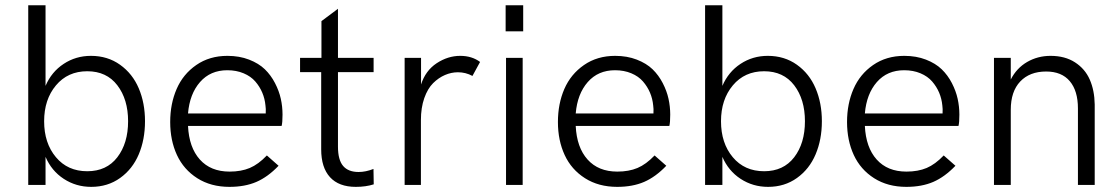

<svg xmlns="http://www.w3.org/2000/svg" viewBox="-20 -710 4297 737"><path d="M330.1 7.3Q272 7.3 224.9 -23.4Q177.7 -54.2 154.8 -107.9V0H88.4V-689.9H154.8V-380.4Q177.7 -434.1 224.4 -464.8Q271 -495.6 329.1 -495.6Q393.1 -495.6 440.9 -461.4Q488.8 -427.2 512.7 -370.8Q536.6 -314.5 536.6 -244.6Q536.6 -174.3 512.7 -117.7Q488.8 -61 441.2 -26.9Q393.6 7.3 330.1 7.3ZM314.9 -52.7Q389.2 -52.7 430.4 -106.4Q471.7 -160.2 471.7 -244.6Q471.7 -328.6 430.4 -382.6Q389.2 -436.5 314.9 -436.5Q240.2 -436.5 194.8 -382.3Q149.4 -328.1 149.4 -244.6Q149.4 -160.6 194.6 -106.7Q239.7 -52.7 314.9 -52.7Z M860.8 7.3Q789.6 7.3 737.3 -25.9Q685.1 -59.1 659.2 -115Q633.3 -170.9 633.3 -241.7Q633.3 -311.5 658 -368.4Q682.6 -425.3 733.4 -460.4Q784.2 -495.6 853 -495.6Q898.9 -495.6 936 -481.2Q973.1 -466.8 996.6 -444.1Q1020 -421.4 1035.6 -391.1Q1051.3 -360.8 1057.9 -330.8Q1064.5 -300.8 1064.5 -270Q1064.5 -239.3 1061 -226.6H701.7Q705.6 -144 747.1 -97.7Q788.6 -51.3 861.3 -51.3Q905.8 -51.3 938.7 -65.2Q971.7 -79.1 1004.4 -113.3L1049.3 -73.7Q1008.3 -30.8 964.1 -11.7Q919.9 7.3 860.8 7.3ZM701.7 -274.4H1000Q1001 -293 999 -305.2Q996.6 -331.1 986.8 -354.2Q977.1 -377.4 960 -397.2Q942.9 -417 915 -428.7Q887.2 -440.4 852.5 -440.4Q787.6 -440.4 747.8 -395Q708 -349.6 701.7 -274.4Z M1345.7 7.3Q1280.8 7.3 1246.8 -29.8Q1212.9 -66.9 1212.9 -136.7V-433.1H1131.8V-487.8H1213.9V-628.9L1277.3 -676.3V-487.8H1414.1V-433.1H1277.3V-147Q1277.3 -96.2 1297.1 -73Q1316.9 -49.8 1356.4 -49.8Q1383.8 -49.8 1413.6 -61.5L1414.6 -2.4Q1384.3 7.3 1345.7 7.3Z M1533.2 0V-487.8H1596.2V-385.7Q1613.3 -439 1656.2 -467.3Q1699.2 -495.6 1746.6 -495.6Q1791.5 -495.6 1822.8 -472.2L1793.5 -418.5Q1767.6 -432.6 1737.8 -432.6Q1712.4 -432.6 1688 -422.1Q1663.6 -411.6 1642.6 -390.9Q1621.6 -370.1 1608.6 -333.3Q1595.7 -296.4 1595.7 -249V0Z M1920.9 -589.8V-689.9H1988.3V-589.8ZM1922.4 0V-487.8H1986.3V0Z M2349.1 7.3Q2277.8 7.3 2225.6 -25.9Q2173.3 -59.1 2147.5 -115Q2121.6 -170.9 2121.6 -241.7Q2121.6 -311.5 2146.2 -368.4Q2170.9 -425.3 2221.7 -460.4Q2272.5 -495.6 2341.3 -495.6Q2387.2 -495.6 2424.3 -481.2Q2461.4 -466.8 2484.9 -444.1Q2508.3 -421.4 2523.9 -391.1Q2539.6 -360.8 2546.1 -330.8Q2552.7 -300.8 2552.7 -270Q2552.7 -239.3 2549.3 -226.6H2189.9Q2193.8 -144 2235.4 -97.7Q2276.9 -51.3 2349.6 -51.3Q2394 -51.3 2427 -65.2Q2460 -79.1 2492.7 -113.3L2537.6 -73.7Q2496.6 -30.8 2452.4 -11.7Q2408.2 7.3 2349.1 7.3ZM2189.9 -274.4H2488.3Q2489.3 -293 2487.3 -305.2Q2484.9 -331.1 2475.1 -354.2Q2465.3 -377.4 2448.2 -397.2Q2431.2 -417 2403.3 -428.7Q2375.5 -440.4 2340.8 -440.4Q2275.9 -440.4 2236.1 -395Q2196.3 -349.6 2189.9 -274.4Z M2928.2 7.3Q2870.1 7.3 2823 -23.4Q2775.9 -54.2 2752.9 -107.9V0H2686.5V-689.9H2752.9V-380.4Q2775.9 -434.1 2822.5 -464.8Q2869.1 -495.6 2927.2 -495.6Q2991.2 -495.6 3039.1 -461.4Q3086.9 -427.2 3110.8 -370.8Q3134.8 -314.5 3134.8 -244.6Q3134.8 -174.3 3110.8 -117.7Q3086.9 -61 3039.3 -26.9Q2991.7 7.3 2928.2 7.3ZM2913.1 -52.7Q2987.3 -52.7 3028.6 -106.4Q3069.8 -160.2 3069.8 -244.6Q3069.8 -328.6 3028.6 -382.6Q2987.3 -436.5 2913.1 -436.5Q2838.4 -436.5 2793 -382.3Q2747.6 -328.1 2747.6 -244.6Q2747.6 -160.6 2792.7 -106.7Q2837.9 -52.7 2913.1 -52.7Z M3459 7.3Q3387.7 7.3 3335.4 -25.9Q3283.2 -59.1 3257.3 -115Q3231.4 -170.9 3231.4 -241.7Q3231.4 -311.5 3256.1 -368.4Q3280.8 -425.3 3331.5 -460.4Q3382.3 -495.6 3451.2 -495.6Q3497.1 -495.6 3534.2 -481.2Q3571.3 -466.8 3594.7 -444.1Q3618.2 -421.4 3633.8 -391.1Q3649.4 -360.8 3656 -330.8Q3662.6 -300.8 3662.6 -270Q3662.6 -239.3 3659.2 -226.6H3299.8Q3303.7 -144 3345.2 -97.7Q3386.7 -51.3 3459.5 -51.3Q3503.9 -51.3 3536.9 -65.2Q3569.8 -79.1 3602.5 -113.3L3647.5 -73.7Q3606.4 -30.8 3562.3 -11.7Q3518.1 7.3 3459 7.3ZM3299.8 -274.4H3598.1Q3599.1 -293 3597.2 -305.2Q3594.7 -331.1 3585 -354.2Q3575.2 -377.4 3558.1 -397.2Q3541 -417 3513.2 -428.7Q3485.4 -440.4 3450.7 -440.4Q3385.7 -440.4 3345.9 -395Q3306.2 -349.6 3299.8 -274.4Z M3795.4 0V-487.8H3859.9V-404.8Q3882.3 -448.7 3922.9 -472.2Q3963.4 -495.6 4012.7 -495.6Q4067.9 -495.6 4106.4 -470.7Q4145 -445.8 4163.1 -404.5Q4181.2 -363.3 4182.1 -309.1V0H4117.7V-293.9Q4117.7 -361.3 4086.4 -398.4Q4055.2 -435.5 3995.6 -435.5Q3932.6 -435.5 3896.2 -397.2Q3859.9 -358.9 3859.9 -288.6V0Z"/></svg>

Font: HK Grotesk Legacy
Style: Regular
Weight: 400
Designer: Alfredo Marco Pradil
Foundry: Hanken Design Co.
Version: Version 2.022;PS 002.022;hotconv 1.0.88;makeotf.lib2.5.64775